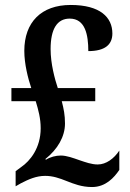

<svg xmlns="http://www.w3.org/2000/svg" viewBox="-20 -744 523 774"><path d="M351 10C406 10 440 -28 461 -59V-137C440 -105 408 -81 374 -81C349 -81 325 -90 301 -98C275 -107 249 -117 225 -117C205 -117 182 -111 165 -100L163 -103C212 -142 242 -193 242 -246C242 -280 237 -305 229 -336H364V-389H213C201 -425 184 -487 184 -546C184 -627 210 -669 261 -669C324 -669 336 -603 336 -538C403 -538 433 -564 433 -609C433 -674 384 -724 265 -724C146 -724 78 -654 78 -539C78 -486 93 -428 106 -389H26V-336H124C135 -300 144 -266 144 -227C144 -147 101 -95 66 -71L43 -54V7L64 -5C95 -21 126 -35 162 -35C193 -35 219 -26 249 -14C277 -3 309 10 351 10Z"/></svg>

Font: Noto Serif Condensed Semi
Style: Regular
Weight: 600
Width: 3
Designer: Monotype Design Team
Foundry: Monotype Imaging Inc.
Version: Version 1.002